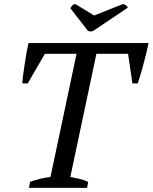

<svg xmlns="http://www.w3.org/2000/svg" viewBox="-20 -908 738 928"><path d="M401 0H120L125 -29Q149 -38 172.5 -43.5Q196 -49 224 -53L350 -648H197L114 -505H88Q89 -525 92.5 -550.5Q96 -576 100 -602.5Q104 -629 108.5 -654.5Q113 -680 118 -700H698Q694 -680 688 -655Q682 -630 675 -603.5Q668 -577 660.5 -551.5Q653 -526 646 -505H620L599 -648H446L320 -53Q344 -48 365.5 -43Q387 -38 406 -29ZM573 -888Q581 -888 588 -883Q595 -878 598 -871L431 -759Q426 -756 418 -756Q411 -756 405 -759L320 -868Q324 -875 329.5 -881.5Q335 -888 345 -888L435 -833Z"/></svg>

Font: PTSerifItalic
Style: Italic
Weight: 400
Italic angle: -12°
Designer: A.Korolkova, O.Umpeleva, V.Yefimov
Foundry: ParaType Ltd
Version: Version 1.000W OFL